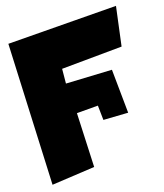

<svg xmlns="http://www.w3.org/2000/svg" viewBox="-106 -783 735 862"><g transform="rotate(-15 261.0 -352.0)"><path d="M514.2 -703.1 491.2 -520 207.5 -492.7 207 -424.3 422.4 -430.7 442.9 -225.6 327.1 -223.1 319.8 -291.5 220.2 -283.2 232.4 -29.8 31.2 -1 3.4 -663.6Z"/></g></svg>

Font: Lapsus Pro (theguybrush.com)
Style: Bold
Weight: 700
Designer: Jose Roses
Version: Version 1.00 February 9, 2018, initial release